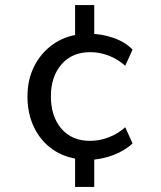

<svg xmlns="http://www.w3.org/2000/svg" viewBox="-20 -627 640 762"><path d="M278 115V-18L297 5Q234 -2 187.5 -35Q141 -68 115 -122Q89 -176 89 -244Q89 -310 115 -362.5Q141 -415 187.5 -449Q234 -483 296 -491L278 -463V-607H354V-467L335 -493Q383 -493 430.5 -476.5Q478 -460 506 -430L477 -366Q448 -392 412 -406Q376 -420 338 -420Q266 -420 224 -371.5Q182 -323 182 -245Q182 -165 223.5 -116.5Q265 -68 337 -68Q375 -68 411.5 -82Q448 -96 477 -122L506 -58Q476 -29 429.5 -11.5Q383 6 333 8L354 -14V115Z"/></svg>

Font: Mulish ExtraLight Medium
Style: Regular
Weight: 500
Version: Version 3.603